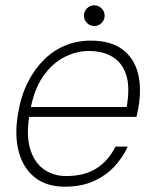

<svg xmlns="http://www.w3.org/2000/svg" viewBox="-20 -691 580 723"><path d="M224 12Q155 12 111 -23Q67 -58 50.5 -120Q34 -182 48 -264Q59 -330 84.5 -380.5Q110 -431 146 -466.5Q182 -502 226.5 -520Q271 -538 321 -538Q397 -538 441 -505Q485 -472 499.5 -415Q514 -358 501 -285Q500 -277 498 -269.5Q496 -262 494 -251H77L83 -288H457Q470 -362 455.5 -408Q441 -454 404.5 -476.5Q368 -499 314 -499Q267 -499 221.5 -475.5Q176 -452 142 -403Q108 -354 94 -276L91 -259Q78 -182 93.5 -130.5Q109 -79 145 -53.5Q181 -28 229 -28Q297 -28 342.5 -56.5Q388 -85 415 -139H461Q441 -95 408 -61Q375 -27 329.5 -7.5Q284 12 224 12ZM335 -593Q319 -593 307.5 -604.5Q296 -616 296 -632Q296 -648 307.5 -659.5Q319 -671 335 -671Q351 -671 362.5 -659.5Q374 -648 374 -632Q374 -616 362.5 -604.5Q351 -593 335 -593Z"/></svg>

Font: DM Sans 9pt ExtraLight
Style: Italic
Weight: 250
Italic angle: -10°
Version: Version 4.004;gftools[0.9.30]